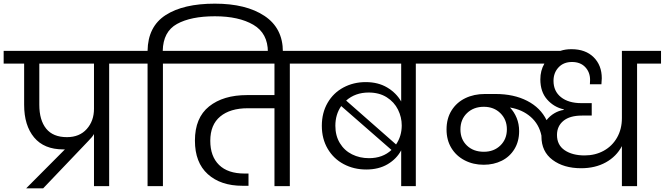

<svg xmlns="http://www.w3.org/2000/svg" viewBox="-47 -1018 3635 1050"><path d="M681 -670H550V0H467V-285Q458 -269 437 -248L189 12H96L308 -201H299Q194 -201 139.5 -266.5Q85 -332 85 -445V-670H-27V-740H681ZM467 -670H168V-445Q168 -361 205.5 -314.5Q243 -268 319 -268Q388 -268 427.5 -312.5Q467 -357 467 -423Z M1500 -735V-719H1418V-733Q1418 -836 1338.5 -882.5Q1259 -929 1128 -929Q997 -929 921 -887Q845 -845 843 -740H975V-670H844V0H760V-670H628V-740H760Q762 -873 859 -935.5Q956 -998 1128 -998Q1299 -998 1399.5 -931Q1500 -864 1500 -735Z M1670 -670H1538V0H1454V-426H1308Q1212 -426 1157.5 -381Q1103 -336 1103 -248Q1103 -163 1151 -116Q1199 -69 1290 -69H1312V-2H1279Q1160 -2 1089.5 -65.5Q1019 -129 1019 -249Q1019 -374 1096.5 -436Q1174 -498 1304 -498H1454V-670H922V-740H1670Z M2358 -740V-670H2227V0H2147V-196Q2122 -149 2073 -120Q2024 -91 1956 -91Q1888 -91 1832.5 -120.5Q1777 -150 1745 -204.5Q1713 -259 1713 -330Q1713 -401 1744.5 -455.5Q1776 -510 1831 -539.5Q1886 -569 1953 -569Q2021 -569 2070.5 -539.5Q2120 -510 2147 -463V-670H1616V-740ZM1846 -468 2119 -228Q2150 -274 2150 -332Q2150 -377 2129.5 -418.5Q2109 -460 2068 -486Q2027 -512 1969 -512Q1896 -512 1846 -468ZM1971 -153Q2046 -153 2094 -198L1819 -438Q1787 -392 1787 -330Q1787 -276 1811.5 -235.5Q1836 -195 1878 -174Q1920 -153 1971 -153Z M3568 -670H3437V0H3354V-219Q3324 -162 3266 -130Q3208 -98 3131 -98Q3036 -98 2975 -143.5Q2914 -189 2914 -272V-276Q2901 -339 2855 -379Q2809 -419 2742 -430Q2765 -406 2778.5 -373Q2792 -340 2792 -301Q2792 -245 2766.5 -203Q2741 -161 2697 -139Q2653 -117 2598 -117Q2541 -117 2494.5 -141Q2448 -165 2421.5 -208.5Q2395 -252 2395 -310Q2395 -370 2422.5 -414Q2450 -458 2497.5 -481Q2545 -504 2605 -504H2663Q2763 -504 2836 -466.5Q2909 -429 2942 -361Q2960 -384 2984.5 -398.5Q3009 -413 3036 -417V-420Q2982 -432 2945 -474Q2908 -516 2908 -584Q2908 -632 2930 -670H2305V-740H3018Q3045 -749 3078 -749Q3155 -749 3199.5 -705Q3244 -661 3244 -590L3242 -557H3179L3180 -581Q3180 -623 3153.5 -651Q3127 -679 3081 -679Q3035 -679 3007.5 -649.5Q2980 -620 2980 -576Q2980 -519 3021 -486.5Q3062 -454 3132 -454H3189V-386H3136Q3069 -386 3034 -357Q2999 -328 2999 -280Q2999 -225 3041 -196.5Q3083 -168 3150 -168Q3208 -168 3254.5 -193.5Q3301 -219 3327.5 -265.5Q3354 -312 3354 -372V-740H3568ZM2725 -311Q2725 -364 2689.5 -399Q2654 -434 2599 -434Q2543 -434 2507 -399.5Q2471 -365 2471 -310Q2471 -256 2506.5 -222Q2542 -188 2599 -188Q2654 -188 2689.5 -222.5Q2725 -257 2725 -311Z"/></svg>

Font: Poppins A&M
Style: Regular-A&M
Weight: 400
Designer: Ninad Kale (Devanagari), Jonny Pinhorn (Latin)
Foundry: Indian Type Foundry
Version: 4.004